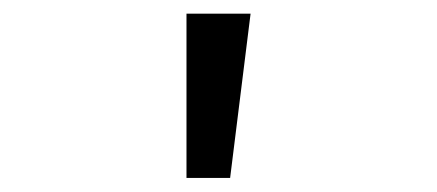

<svg xmlns="http://www.w3.org/2000/svg" viewBox="-20 -752 626 275"><path d="M247.1 -732.4H338.9L309.6 -497.1H247.1Z"/></svg>

Font: Consola Mono
Style: Book
Weight: 400
Monospace: yes
Version: Version 2.001